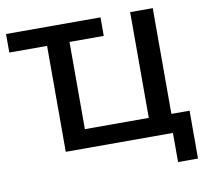

<svg xmlns="http://www.w3.org/2000/svg" viewBox="-91 -806 1151 1071"><g transform="rotate(-10 484.0 -270.0)"><path d="M832 165V0H225V-600H11V-705H546V-600H352V-106H714V-705H842V-106H945V165Z"/></g></svg>

Font: Mulish ExtraLight
Style: Regular
Weight: 200
Designer: Vernon Adams
Foundry: Vernon Adams
Version: Version 3.603